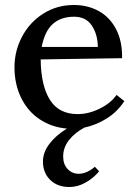

<svg xmlns="http://www.w3.org/2000/svg" viewBox="-20 -495 552 769"><path d="M233 132Q233 163 251 182Q269 201 295 201Q327 201 360 173L377 191Q356 217 324 235.5Q292 254 258 254Q210 254 181 225.5Q152 197 152 152Q152 115 178 81Q204 47 248 20Q188 15 140 -16.5Q92 -48 65 -102.5Q38 -157 38 -226Q38 -291 68.5 -348.5Q99 -406 153.5 -440.5Q208 -475 276 -475Q331 -475 375 -451Q419 -427 444.5 -379Q470 -331 469 -262H468L142 -257H143Q144 -152 180 -95Q216 -38 291 -38Q335 -38 379.5 -60Q424 -82 446 -114H448L478 -90Q450 -47 407.5 -20.5Q365 6 318 16Q279 37 256 66.5Q233 96 233 132ZM147 -307H372Q371 -358 347.5 -393Q324 -428 277 -428Q224 -428 191.5 -399Q159 -370 147 -307Z"/></svg>

Font: Sumana
Style: Regular
Weight: 400
Designer: Cyreal, Alexei Vanyashin (Devanagari), Olga Karpushina (Latin)
Foundry: Cyreal
Version: Version 1.015;PS 001.015;hotconv 1.0.70;makeotf.lib2.5.58329